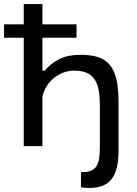

<svg xmlns="http://www.w3.org/2000/svg" viewBox="-20 -720 676 946"><path d="M0 -600H97V-700H189V-600H357V-534H189V-372H200Q231 -408 273 -429Q315 -450 377 -450Q425 -450 460.5 -439.5Q496 -429 519 -402.5Q542 -376 553 -331.5Q564 -287 564 -218V24Q564 117 530.5 161.5Q497 206 421 206Q401 206 379 203V128Q410 129 428 121.5Q446 114 456 98Q466 82 469 57Q472 32 472 -1V-201Q472 -243 466.5 -274.5Q461 -306 446.5 -328Q432 -350 407.5 -361Q383 -372 345 -372Q318 -372 292.5 -362.5Q267 -353 246 -336Q225 -319 210 -295.5Q195 -272 189 -244V0H97V-534H0Z"/></svg>

Font: PT Sans Caption
Style: Regular
Weight: 400
Designer: A.Korolkova, O.Umpeleva, V.Yefimov
Foundry: ParaType Ltd
Version: Version 2.004W OFL